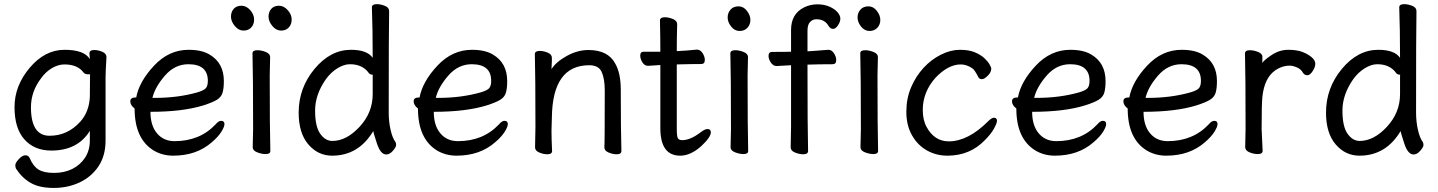

<svg xmlns="http://www.w3.org/2000/svg" viewBox="-20 -735 7010 936"><path d="M221.7 -73.2Q309.6 -73.2 371.6 -142.1Q414.6 -189.9 418 -263.2Q418.9 -290 418.9 -372.1Q418.9 -373 407 -373Q395 -373 387.7 -380.9Q358.9 -420.9 293.9 -420.9Q263.7 -420.9 233.2 -402.8Q202.6 -384.8 180.7 -354Q130.9 -289.1 130.9 -211.9Q130.9 -73.2 221.7 -73.2ZM241.7 181.2Q171.9 181.2 129.4 156.5Q86.9 131.8 58.6 87.9Q54.7 82 54.7 69.8Q54.7 59.1 71.8 40.5Q88.9 22 103.8 22Q118.7 22 125 36.1Q141.6 75.2 167.7 91.6Q193.8 107.9 243.9 107.9Q293.9 107.9 332.8 88.4Q371.6 68.8 394.8 33.4Q418 -2 418 -50.8V-97.2Q358.9 -1 230 -1Q147.9 -1 99.4 -54.9Q50.8 -108.9 50.8 -212.9Q50.8 -316.9 124.8 -404.5Q198.7 -492.2 294.7 -492.2Q390.6 -492.2 418 -446.8L416 -475.1Q416 -491.2 439.9 -491.2Q458 -491.2 478.5 -482.7Q499 -474.1 499 -457Q494.6 -380.9 494.6 -357.9V-49.8Q494.6 24.9 459.7 76.4Q424.8 127.9 367.7 154.5Q310.5 181.2 241.7 181.2Z M735.4 -257.8Q846.2 -257.8 940.4 -284.2Q974.1 -293.9 983.6 -305.4Q993.2 -316.9 993.2 -340.8Q993.2 -421.9 898.4 -421.9Q832 -421.9 783.7 -366Q735.4 -310.1 723.1 -257.8ZM824.2 23.9Q771 23.9 728 -2Q636.2 -59.1 636.2 -206.1Q615.2 -222.2 615.2 -241Q615.2 -259.8 640.1 -259.8H644Q658.2 -336.9 730.7 -414.6Q803.2 -492.2 899.4 -492.2Q963.4 -492.2 1001.5 -469.2Q1071.3 -428.2 1071.3 -339.8Q1071.3 -305.2 1065.2 -283.7Q1059.1 -262.2 1038.1 -249Q1017.1 -235.8 971.2 -221.2Q870.1 -189.9 713.4 -189.9Q713.4 -123 745.4 -85Q777.3 -46.9 831.1 -46.9Q954.1 -46.9 1031.2 -128.9Q1045.4 -146 1058.1 -146Q1074.2 -146 1074.2 -129.9Q1074.2 -117.2 1059.3 -93Q1044.4 -68.8 1013.2 -42Q938.5 23.9 824.2 23.9Z M1274.9 16.1Q1255.9 16.1 1233.9 7.6Q1211.9 -1 1211.9 -17.1L1213.9 -105Q1213.9 -368.2 1210.9 -475.1Q1210.9 -490.2 1234.9 -490.2Q1253.9 -490.2 1275.4 -481.7Q1296.9 -473.1 1296.9 -457L1294.9 -368.2Q1294.9 -105 1297.9 1Q1297.9 16.1 1274.9 16.1ZM1204.8 -601.1Q1190.9 -585.9 1167 -585.9Q1143.1 -585.9 1124.5 -608.4Q1106 -630.9 1106 -653.8Q1106 -676.8 1119.4 -691.9Q1132.8 -707 1157 -707Q1181.2 -707 1200 -685.5Q1218.8 -664.1 1218.8 -640.1Q1218.8 -616.2 1204.8 -601.1ZM1387.9 -601.1Q1374 -585.9 1350.1 -585.9Q1326.2 -585.9 1307.6 -608.4Q1289.1 -630.9 1289.1 -653.8Q1289.1 -676.8 1302.5 -691.9Q1315.9 -707 1339.8 -707Q1363.8 -707 1382.8 -685.5Q1401.9 -664.1 1401.9 -640.1Q1401.9 -616.2 1387.9 -601.1Z M1600.1 -47.9Q1668.9 -47.9 1732.9 -116.9Q1796.9 -186 1796.9 -275.9V-367.2L1797.9 -369.1Q1797.9 -371.1 1793.9 -371.1Q1785.2 -371.1 1778.8 -377.9Q1748 -421.9 1686 -421.9Q1657.2 -421.9 1625.2 -402.3Q1593.3 -382.8 1568.8 -349.1Q1516.1 -273.9 1516.1 -196Q1516.1 -118.2 1541 -83Q1565.9 -47.9 1600.1 -47.9ZM1599.1 23.9Q1530.3 23.9 1483.2 -31Q1436 -85.9 1436 -186Q1436 -306.2 1513.4 -399.2Q1590.8 -492.2 1690.9 -492.2Q1770 -492.2 1796.9 -453.1Q1796.9 -592.8 1793 -699.2Q1793 -714.8 1816.9 -714.8Q1835.9 -714.8 1856.4 -706.5Q1877 -698.2 1877 -681.2Q1875 -591.8 1875 -185.1Q1875 -143.1 1884 -102.5Q1893.1 -62 1908.2 -42Q1911.1 -36.1 1911.1 -27.8Q1911.1 -18.1 1895.5 0Q1879.9 18.1 1862.8 18.1Q1835 18.1 1817.4 -35.9Q1799.8 -89.8 1799.8 -96.2Q1728 23.9 1599.1 23.9Z M2116.7 -257.8Q2227.5 -257.8 2321.8 -284.2Q2355.5 -293.9 2365 -305.4Q2374.5 -316.9 2374.5 -340.8Q2374.5 -421.9 2279.8 -421.9Q2213.4 -421.9 2165 -366Q2116.7 -310.1 2104.5 -257.8ZM2205.6 23.9Q2152.3 23.9 2109.4 -2Q2017.6 -59.1 2017.6 -206.1Q1996.6 -222.2 1996.6 -241Q1996.6 -259.8 2021.5 -259.8H2025.4Q2039.6 -336.9 2112.1 -414.6Q2184.6 -492.2 2280.8 -492.2Q2344.7 -492.2 2382.8 -469.2Q2452.6 -428.2 2452.6 -339.8Q2452.6 -305.2 2446.5 -283.7Q2440.4 -262.2 2419.4 -249Q2398.4 -235.8 2352.5 -221.2Q2251.5 -189.9 2094.7 -189.9Q2094.7 -123 2126.7 -85Q2158.7 -46.9 2212.4 -46.9Q2335.4 -46.9 2412.6 -128.9Q2426.8 -146 2439.5 -146Q2455.6 -146 2455.6 -129.9Q2455.6 -117.2 2440.7 -93Q2425.8 -68.8 2394.5 -42Q2319.8 23.9 2205.6 23.9Z M2986.3 17.1Q2967.3 17.1 2946.8 8.5Q2926.3 0 2926.3 -17.1Q2928.2 -34.2 2928.2 -293Q2928.2 -351.1 2913.3 -384Q2898.4 -417 2852.5 -417Q2673.3 -417 2670.4 -162.1L2668.5 -97.2Q2668.5 -59.1 2671.4 1Q2671.4 17.1 2648.4 17.1Q2629.4 17.1 2608.9 8.5Q2588.4 0 2588.4 -17.1L2590.3 -115.2Q2590.3 -363.8 2587.4 -471.2Q2587.4 -486.8 2611.3 -486.8Q2629.4 -486.8 2649.9 -478.5Q2670.4 -470.2 2670.4 -453.1V-439Q2668.5 -411.1 2668.5 -397.9Q2690.4 -433.1 2742.9 -462.2Q2795.4 -491.2 2848.6 -491.2Q2944.3 -491.2 2979.5 -424.8Q3006.3 -377.9 3006.3 -296.9Q3006.3 -105 3009.3 1Q3009.3 17.1 2986.3 17.1Z M3295.9 23.9Q3199.2 23.9 3199.2 -109.9V-418L3139.2 -414.1Q3122.1 -414.1 3111.6 -431.2Q3101.1 -448.2 3101.1 -463.9Q3101.1 -482.9 3118.2 -482.9H3199.2Q3199.2 -556.2 3197.3 -634.8Q3197.3 -650.9 3221.2 -650.9Q3240.2 -650.9 3260.7 -642.3Q3281.2 -633.8 3281.2 -617.2Q3279.3 -551.8 3279.3 -485.8Q3325.2 -487.8 3377 -493.2Q3394 -493.2 3405 -476.1Q3416 -459 3416 -442.9Q3416 -422.9 3398.9 -422.9Q3351.1 -422.9 3279.3 -420.9V-107.9Q3279.3 -69.8 3284.7 -60.8Q3290 -51.8 3306.2 -51.8Q3346.2 -51.8 3397.9 -91.8Q3417 -106 3429.2 -106Q3445.3 -106 3445.3 -89.8Q3445.3 -65.9 3397.9 -22Q3346.2 23.9 3295.9 23.9Z M3604.5 16.1Q3585.4 16.1 3563.5 7.6Q3541.5 -1 3541.5 -17.1L3543.5 -105Q3543.5 -368.2 3540.5 -475.1Q3540.5 -490.2 3564.5 -490.2Q3583.5 -490.2 3605 -481.7Q3626.5 -473.1 3626.5 -457L3624.5 -368.2Q3624.5 -105 3627.4 1Q3627.4 16.1 3604.5 16.1ZM3527.3 -649.9Q3527.3 -671.9 3541.3 -688Q3555.2 -704.1 3580.6 -704.1Q3604.5 -704.1 3621.3 -682.1Q3638.2 -660.2 3638.2 -638.2Q3638.2 -615.2 3623.8 -599.6Q3609.4 -584 3585.4 -584Q3561.5 -584 3544.4 -605.5Q3527.3 -627 3527.3 -649.9Z M3895.5 17.1Q3876.5 17.1 3855.5 8.5Q3834.5 0 3834.5 -17.1L3836.4 -116.2V-417L3765.6 -413.1Q3749.5 -413.1 3738 -429.9Q3726.6 -446.8 3726.6 -462.9Q3726.6 -481.9 3744.6 -481.9Q3818.4 -481.9 3836.4 -482.9V-588.9Q3836.4 -668 3900.4 -699.2Q3930.7 -713.9 3964.6 -713.9Q3998.5 -713.9 4024.2 -702.4Q4049.8 -690.9 4063.2 -675Q4076.7 -659.2 4076.7 -644Q4076.7 -628.9 4065.2 -611.6Q4053.7 -594.2 4041.5 -594.2Q4028.3 -594.2 4019.5 -607.9Q4001.5 -641.1 3959.5 -641.1Q3942.4 -641.1 3929.4 -628.2Q3916.5 -615.2 3916.5 -585V-484.9Q3920.4 -484.9 3931.9 -485.8Q3943.4 -486.8 3960.9 -487.8Q3978.5 -488.8 3994.6 -490.5Q4010.7 -492.2 4018.6 -492.2Q4034.7 -492.2 4045.7 -475.1Q4056.6 -458 4056.6 -441.9Q4056.6 -421.9 4038.6 -421.9Q3974.6 -421.9 3916.5 -419.9Q3916.5 -105 3919.4 1Q3919.4 17.1 3895.5 17.1Z M4237.8 16.1Q4218.8 16.1 4196.8 7.6Q4174.8 -1 4174.8 -17.1L4176.8 -105Q4176.8 -368.2 4173.8 -475.1Q4173.8 -490.2 4197.8 -490.2Q4216.8 -490.2 4238.3 -481.7Q4259.8 -473.1 4259.8 -457L4257.8 -368.2Q4257.8 -105 4260.7 1Q4260.7 16.1 4237.8 16.1ZM4160.6 -649.9Q4160.6 -671.9 4174.6 -688Q4188.5 -704.1 4213.9 -704.1Q4237.8 -704.1 4254.6 -682.1Q4271.5 -660.2 4271.5 -638.2Q4271.5 -615.2 4257.1 -599.6Q4242.7 -584 4218.8 -584Q4194.8 -584 4177.7 -605.5Q4160.6 -627 4160.6 -649.9Z M4598.6 23.9Q4544.4 23.9 4499 -1.5Q4453.6 -26.9 4426 -75.4Q4398.4 -124 4398.4 -189.9Q4398.4 -254.9 4421.4 -308.8Q4444.3 -362.8 4481.9 -403.8Q4519.5 -444.8 4566.9 -468.5Q4614.3 -492.2 4659.7 -492.2Q4703.6 -492.2 4732.4 -480Q4761.2 -467.8 4778.8 -451.4Q4796.4 -435.1 4804.4 -420.4Q4812.5 -405.8 4812.5 -400.9Q4812.5 -382.8 4795.4 -366Q4778.3 -349.1 4767.6 -349.1Q4755.4 -349.1 4750.5 -356.9Q4731.4 -395 4720.2 -401.9Q4692.4 -420.9 4663.6 -420.9Q4602.5 -420.9 4540.5 -356Q4478.5 -286.1 4478.5 -199.2Q4478.5 -148.9 4497.6 -115.2Q4535.6 -45.9 4605.5 -45.9Q4699.2 -45.9 4797.4 -144Q4814.5 -161.1 4825.2 -161.1Q4840.3 -161.1 4840.3 -146Q4840.3 -134.8 4825.9 -108.4Q4811.5 -82 4781.2 -51.8Q4708.5 23.9 4598.6 23.9Z M5033.7 -257.8Q5144.5 -257.8 5238.8 -284.2Q5272.5 -293.9 5282 -305.4Q5291.5 -316.9 5291.5 -340.8Q5291.5 -421.9 5196.8 -421.9Q5130.4 -421.9 5082 -366Q5033.7 -310.1 5021.5 -257.8ZM5122.6 23.9Q5069.3 23.9 5026.4 -2Q4934.6 -59.1 4934.6 -206.1Q4913.6 -222.2 4913.6 -241Q4913.6 -259.8 4938.5 -259.8H4942.4Q4956.5 -336.9 5029.1 -414.6Q5101.6 -492.2 5197.8 -492.2Q5261.7 -492.2 5299.8 -469.2Q5369.6 -428.2 5369.6 -339.8Q5369.6 -305.2 5363.5 -283.7Q5357.4 -262.2 5336.4 -249Q5315.4 -235.8 5269.5 -221.2Q5168.5 -189.9 5011.7 -189.9Q5011.7 -123 5043.7 -85Q5075.7 -46.9 5129.4 -46.9Q5252.4 -46.9 5329.6 -128.9Q5343.8 -146 5356.4 -146Q5372.6 -146 5372.6 -129.9Q5372.6 -117.2 5357.7 -93Q5342.8 -68.8 5311.5 -42Q5236.8 23.9 5122.6 23.9Z M5576.7 -257.8Q5687.5 -257.8 5781.7 -284.2Q5815.4 -293.9 5825 -305.4Q5834.5 -316.9 5834.5 -340.8Q5834.5 -421.9 5739.7 -421.9Q5673.3 -421.9 5625 -366Q5576.7 -310.1 5564.5 -257.8ZM5665.5 23.9Q5612.3 23.9 5569.3 -2Q5477.5 -59.1 5477.5 -206.1Q5456.5 -222.2 5456.5 -241Q5456.5 -259.8 5481.4 -259.8H5485.4Q5499.5 -336.9 5572 -414.6Q5644.5 -492.2 5740.7 -492.2Q5804.7 -492.2 5842.8 -469.2Q5912.6 -428.2 5912.6 -339.8Q5912.6 -305.2 5906.5 -283.7Q5900.4 -262.2 5879.4 -249Q5858.4 -235.8 5812.5 -221.2Q5711.4 -189.9 5554.7 -189.9Q5554.7 -123 5586.7 -85Q5618.7 -46.9 5672.4 -46.9Q5795.4 -46.9 5872.6 -128.9Q5886.7 -146 5899.4 -146Q5915.5 -146 5915.5 -129.9Q5915.5 -117.2 5900.6 -93Q5885.7 -68.8 5854.5 -42Q5779.8 23.9 5665.5 23.9Z M6111.3 16.1Q6092.3 16.1 6071.3 7.6Q6050.3 -1 6050.3 -18.1L6052.2 -106Q6052.2 -367.2 6049.3 -474.1Q6049.3 -490.2 6073.2 -490.2Q6092.3 -490.2 6113.3 -481.7Q6134.3 -473.1 6134.3 -458Q6134.3 -436 6133.3 -428.2Q6144.5 -443.8 6179.2 -466.8Q6217.3 -492.2 6260.3 -492.2Q6302.2 -492.2 6329.3 -481.7Q6356.4 -471.2 6374.3 -456.1Q6392.1 -440.9 6392.1 -423.8Q6392.1 -408.2 6379.2 -388.2Q6366.2 -368.2 6353.5 -368.2Q6339.4 -368.2 6331.5 -380.9Q6322.3 -397.9 6302.2 -406.5Q6282.2 -415 6268.6 -415Q6228.5 -415 6194.3 -390.1Q6144.5 -354 6134.3 -265.1Q6130.4 -230 6130.4 -106L6135.3 0Q6135.3 16.1 6111.3 16.1Z M6608.4 -47.9Q6677.2 -47.9 6741.2 -116.9Q6805.2 -186 6805.2 -275.9V-367.2L6806.2 -369.1Q6806.2 -371.1 6802.2 -371.1Q6793.5 -371.1 6787.1 -377.9Q6756.3 -421.9 6694.3 -421.9Q6665.5 -421.9 6633.5 -402.3Q6601.6 -382.8 6577.1 -349.1Q6524.4 -273.9 6524.4 -196Q6524.4 -118.2 6549.3 -83Q6574.2 -47.9 6608.4 -47.9ZM6607.4 23.9Q6538.6 23.9 6491.5 -31Q6444.3 -85.9 6444.3 -186Q6444.3 -306.2 6521.7 -399.2Q6599.1 -492.2 6699.2 -492.2Q6778.3 -492.2 6805.2 -453.1Q6805.2 -592.8 6801.3 -699.2Q6801.3 -714.8 6825.2 -714.8Q6844.2 -714.8 6864.7 -706.5Q6885.3 -698.2 6885.3 -681.2Q6883.3 -591.8 6883.3 -185.1Q6883.3 -143.1 6892.3 -102.5Q6901.4 -62 6916.5 -42Q6919.4 -36.1 6919.4 -27.8Q6919.4 -18.1 6903.8 0Q6888.2 18.1 6871.1 18.1Q6843.3 18.1 6825.7 -35.9Q6808.1 -89.8 6808.1 -96.2Q6736.3 23.9 6607.4 23.9Z"/></svg>

Font: LXGW WenKai GB Screen
Style: Regular
Weight: 400
Designer: LXGW / Fontworks Inc.
Foundry: LXGW / Fontworks Inc.
Version: Version 1.321;February 19, 2024;FontCreator 14.0.0.2901 64-b